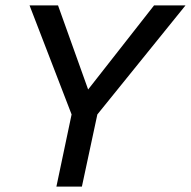

<svg xmlns="http://www.w3.org/2000/svg" viewBox="-20 -688 704 708"><path d="M188 0 244 -266 89 -668H194L305 -358L548 -668H664L339 -266L282 0Z"/></svg>

Font: Atkinson Hyperlegible Next
Style: Italic
Weight: 400
Italic angle: -12°
Designer: Elliott Scott, Megan Eiswerth, Linus Boman, Theodore Petrosky, Letters from Sweden
Foundry: Applied Design Works, Letters from Sweden
Version: Version 2.001